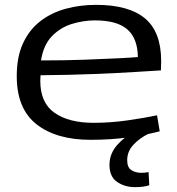

<svg xmlns="http://www.w3.org/2000/svg" viewBox="-20 -566 729 791"><path d="M353 10Q212 10 130.5 -54Q49 -118 49 -252Q49 -332 75 -388Q101 -444 146.5 -479Q192 -514 251 -530Q310 -546 376 -546Q510 -546 577 -490.5Q644 -435 644 -314Q644 -308 643.5 -297Q643 -286 643 -276Q609 -274 537 -269.5Q465 -265 365.5 -261Q266 -257 147 -256Q146 -246 146 -233Q146 -142 205 -101Q264 -60 365 -60Q435 -60 505 -70Q575 -80 627 -91L638 -25Q585 -11 512 -0.5Q439 10 353 10ZM149 -317Q245 -317 328 -320Q411 -323 469.5 -326Q528 -329 548 -331Q547 -408 504.5 -445Q462 -482 371 -482Q324 -482 276.5 -467.5Q229 -453 194 -417Q159 -381 149 -317ZM536 205Q494 205 462.5 183.5Q431 162 431 113Q431 67 463.5 30.5Q496 -6 540 -27L592 -15Q555 3 529.5 30.5Q504 58 504 94Q504 124 521.5 135Q539 146 562 146Q578 146 592 143L595 197Q574 205 536 205Z"/></svg>

Font: Georama Extended
Style: Regular
Weight: 400
Width: 7
Designer: Jean-Baptiste Levee
Foundry: Production Type
Version: Version 1.000